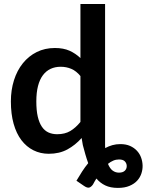

<svg xmlns="http://www.w3.org/2000/svg" viewBox="-20 -763 735 962"><path d="M389 -71.5Q357.5 -36 317.5 -14.2Q277.5 7.5 224.5 7.5Q182.5 7.5 147.5 -10Q112.5 -27.5 87.2 -60.8Q62 -94 48.2 -143Q34.5 -192 34.5 -255Q34.5 -312 50 -361Q65.5 -410 94.5 -446Q123.5 -482 164 -502.2Q204.5 -522.5 255 -522.5Q298 -522.5 328.5 -508.8Q359 -495 383 -472V-743H506.5V-48.5Q506.5 -41 506.5 -34.2Q506.5 -27.5 507 -21Q524.5 -30.5 543.2 -35.8Q562 -41 583 -41Q611 -41 631.8 -31.8Q652.5 -22.5 666.5 -7.2Q680.5 8 687.2 27.2Q694 46.5 694.5 66.5Q695 86 688.5 106Q682 126 667.5 142Q653 158 629 168.2Q605 178.5 570.5 178.5Q533.5 178.5 507.8 166.2Q482 154 463 131.5Q458.5 138.5 454.2 146Q450 153.5 446 161Q437 174 427 176.8Q417 179.5 401 168.5L363 142.5Q377 118.5 391.5 96.2Q406 74 422 54.5Q414.5 34 408 11.5Q401.5 -11 395 -36ZM266.5 -90.5Q305 -90.5 332 -106.5Q359 -122.5 383 -152V-382Q362 -407.5 337.2 -418Q312.5 -428.5 284 -428.5Q256 -428.5 233.5 -418Q211 -407.5 195 -386.2Q179 -365 170.5 -332.2Q162 -299.5 162 -255Q162 -210 169.2 -178.8Q176.5 -147.5 190 -127.8Q203.5 -108 223 -99.2Q242.5 -90.5 266.5 -90.5ZM576 36Q561 36 547.5 41.8Q534 47.5 521 58Q530.5 81.5 544.5 91.8Q558.5 102 576 102Q595 102 605 92.8Q615 83.5 615 69Q615 56 606 46Q597 36 576 36Z"/></svg>

Font: Lato
Style: Bold
Weight: 700
Designer: Lukasz Dziedzic
Foundry: tyPoland Lukasz Dziedzic
Version: Version 2.007; 2014-02-27